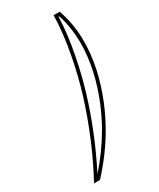

<svg xmlns="http://www.w3.org/2000/svg" viewBox="-222 -901 852 1028"><g transform="rotate(-30 204.0 -387.0)"><path d="M36.9 57H73.9C136.7 -11 189.6 -82.2 232.7 -156.5C325.8 -317.3 424.5 -589.5 337.4 -831H299.4C299.1 -690.1 258.3 -503.8 222.3 -386C175.7 -233.3 108.8 -73.6 36.9 57ZM77.8 22.9C142.2 -101.7 199.4 -242.5 241.5 -380.2C276.3 -494 315.3 -671 319.1 -811H323.1C398.9 -581.6 305.4 -322 215.4 -166.5C177.4 -101 131.3 -37.7 77.8 22.9Z"/></g></svg>

Font: Din Kursivschrift
Style: EngGhost
Weight: 400
Version: Version 1.089